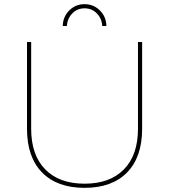

<svg xmlns="http://www.w3.org/2000/svg" viewBox="-20 -901 814 924"><path d="M387 -17Q509 -17 576.5 -86Q644 -155 644 -281V-699H664V-281Q664 -145 591.5 -71Q519 3 387 3Q255 3 182.5 -71Q110 -145 110 -281V-699H130V-281Q130 -155 197.5 -86Q265 -17 387 -17ZM282 -776Q283 -821 313.5 -851Q344 -881 387 -881Q430 -881 460.5 -851Q491 -821 492 -776H472Q470 -812 446 -836.5Q422 -861 387 -861Q352 -861 328 -836.5Q304 -812 302 -776Z"/></svg>

Font: Gontserrat Thin
Style: Regular
Weight: 250
Designer: Julieta Ulanovsky
Foundry: Julieta Ulanovsky
Version: Version 6.001